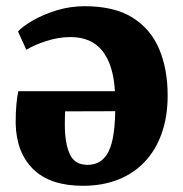

<svg xmlns="http://www.w3.org/2000/svg" viewBox="-20 -585 589 619"><path d="M247.5 14Q142 14 87.2 -39.5Q32.5 -93 30.5 -188Q30.5 -222.5 32.8 -247.5Q35 -272.5 39 -291H350.5Q348 -334 337.8 -366.5Q327.5 -399 309.8 -421.2Q292 -443.5 266.2 -454.5Q240.5 -465.5 207 -465.5Q168 -465.5 127.8 -452.2Q87.5 -439 65 -424.5L38 -483.5Q53 -500 85.8 -519Q118.5 -538 162.2 -551.5Q206 -565 253 -565Q348.5 -565 407.2 -528.2Q466 -491.5 493.2 -426.8Q520.5 -362 520.5 -277.5Q520.5 -208 501 -154Q481.5 -100 445.8 -62.5Q410 -25 359.8 -5.5Q309.5 14 247.5 14ZM262.5 -53.5Q281 -53.5 296.8 -61Q312.5 -68.5 324.8 -87.2Q337 -106 343.8 -139.8Q350.5 -173.5 351.5 -226.5L190 -226Q189.5 -215 189.2 -204.5Q189 -194 189 -183Q189 -123.5 204.8 -88.5Q220.5 -53.5 262.5 -53.5Z"/></svg>

Font: Merriweather 24pt Black
Style: Regular
Weight: 900
Designer: Eben Sorkin
Foundry: Eben Sorkin
Version: Version 2.100